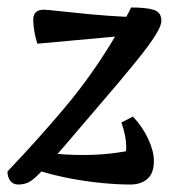

<svg xmlns="http://www.w3.org/2000/svg" viewBox="-35 -482 474 514"><path d="M14 12Q0 12 -7.5 2Q-15 -8 -15 -23Q69 -111 141 -197Q213 -283 273 -384L65 -365Q60 -380 57 -397.5Q54 -415 54 -429Q54 -456 82 -456Q90 -456 126 -452Q162 -448 210 -443.5Q258 -439 303 -437Q310 -449 316 -462Q357 -462 377 -455.5Q397 -449 397 -426Q397 -413 381 -387.5Q365 -362 338.5 -329Q312 -296 280 -258Q248 -220 216 -183Q184 -146 160.5 -118Q137 -90 119 -70Q165 -66 211.5 -67.5Q258 -69 302 -77Q303 -82 303 -88Q303 -117 290 -154L321 -170Q347 -142 362 -109.5Q377 -77 377 -51Q377 -18 359.5 -3Q342 12 314 12Q280 12 238.5 8Q197 4 154.5 -4Q112 -12 76 -23Q54 0 41.5 6Q29 12 14 12Z"/></svg>

Font: Petrona SemiBold
Style: Italic
Weight: 600
Italic angle: -9°
Designer: Ringo R. Seeber
Foundry: Ringo R. Seeber
Version: Version 2.001; ttfautohint (v1.8.3)